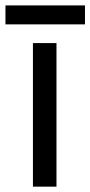

<svg xmlns="http://www.w3.org/2000/svg" viewBox="-38 -697 337 717"><path d="M172.9 -536.1H85V0H172.9ZM-17.6 -606H279.3V-676.8H-17.6Z"/></svg>

Font: Noto Reveo Sans
Style: Regular
Weight: 400
Designer: Monotype Design team
Foundry: Monotype Imaging Inc.
Version: Version 1.04